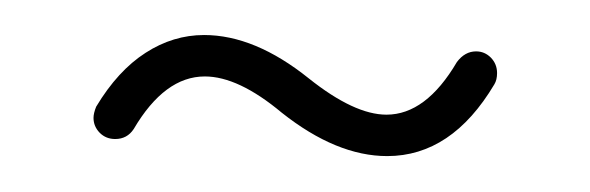

<svg xmlns="http://www.w3.org/2000/svg" viewBox="-20 -313 332 108"><path d="M247.8 -284.1Q252.6 -284.1 256.1 -280.6Q259.6 -277 259.6 -271.9Q259.6 -268.1 258.1 -265.6Q234.1 -225.2 197.8 -225.2Q169.3 -225.2 138.5 -249.6Q114.1 -270 95.2 -270Q72.6 -270 55.2 -240.4Q51.5 -234.8 44.8 -234.8Q39.6 -234.8 36.1 -238.3Q32.6 -241.9 32.6 -246.7Q32.6 -249.3 34.1 -253Q46.3 -273.3 61.9 -283.3Q77.4 -293.3 94.8 -293.3Q123.3 -293.3 153.7 -268.9Q179.3 -248.5 197.4 -248.5Q219.6 -248.5 237 -278.1Q241.5 -284.1 247.8 -284.1Z"/></svg>

Font: 26F Galaxy Hebrew Thin
Style: Regular
Weight: 100
Designer: C₂₉H₂₅N₃O₅
Version: Version 1.000